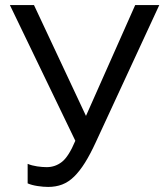

<svg xmlns="http://www.w3.org/2000/svg" viewBox="-20 -730 663 757"><path d="M170 7Q151 7 128 3.5Q105 0 89 -7V-84Q106 -77 126.5 -74Q147 -71 164 -71Q198 -71 224.5 -92Q251 -113 277 -175L19 -710H114L319 -273L513 -710H608L358 -170Q336 -122 315 -88.5Q294 -55 272 -33.5Q250 -12 225 -2.5Q200 7 170 7Z"/></svg>

Font: Boldmen Medium
Style: Regular
Weight: 400
Designer: Matt McInerney, Pablo Impallari, Rodrigo Fuenzalida
Foundry: LIVING CONCEPT
Version: Version 1.000